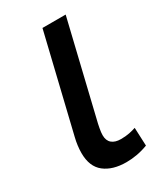

<svg xmlns="http://www.w3.org/2000/svg" viewBox="-179 -769 741 860"><g transform="rotate(-30 191.5 -338.5)"><path d="M214 16Q143 16 101 -17Q59 -50 59 -120Q59 -138 61.5 -158Q64 -178 69 -198L188 -693H308L189 -197Q187 -187 185 -177Q183 -167 182 -158Q181 -149 181 -142Q181 -114 197.5 -100Q214 -86 244 -86Q269 -86 288.5 -90Q308 -94 322 -99L326 -5Q297 6 269 11Q241 16 214 16Z"/></g></svg>

Font: Ubuntu Sans SemiBold
Style: Italic
Weight: 600
Italic angle: -13.5°
Designer: Dalton Maag Ltd
Foundry: Dalton Maag Ltd
Version: Version 1.006